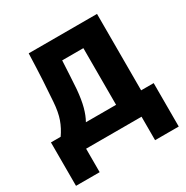

<svg xmlns="http://www.w3.org/2000/svg" viewBox="-157 -678 913 942"><g transform="rotate(-30 299.5 -206.5)"><path d="M7 133V-113H62Q86 -147 99.5 -185Q113 -223 117 -279Q121 -330 124.5 -393Q128 -456 131 -546H518V-113H589V133H455V0H141V133ZM205 -113H376V-434H256Q254 -388 251.5 -349Q249 -310 247 -276Q242 -219 231.5 -180Q221 -141 205 -113Z"/></g></svg>

Font: Noto Sans SemiCondensed
Style: Bold
Weight: 700
Width: 4
Designer: Monotype Design Team
Foundry: Monotype Imaging Inc.
Version: Version 2.013; ttfautohint (v1.8.4.7-5d5b)